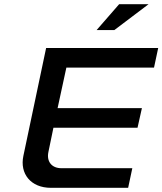

<svg xmlns="http://www.w3.org/2000/svg" viewBox="-20 -900 778 920"><path d="M201 -670 92 -153C74 -68 127 0 224 0H594L614 -94H274C229 -94 202 -125 212 -172L236 -288H639L660 -382H256L298 -576H718L738 -670ZM443 -756H528L692 -880H551Z"/></svg>

Font: LT Wave Medium
Style: Italic
Weight: 500
Designer: Daniel Lyons
Version: Version 2.5 (Glyphs App)